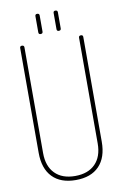

<svg xmlns="http://www.w3.org/2000/svg" viewBox="-92 -883 596 935"><g transform="rotate(-10 206.0 -415.0)"><path d="M206 0Q131 0 90.5 -42Q50 -84 50 -162V-680Q50 -690 60 -690Q71 -690 71 -680V-157Q71 -92 106.5 -56Q142 -20 206 -20Q270 -20 305.5 -56Q341 -92 341 -157V-680Q341 -690 352 -690Q362 -690 362 -680V-162Q362 -84 321.5 -42Q281 0 206 0ZM160 -730Q150 -730 150 -740V-820Q150 -830 160 -830Q171 -830 171 -820V-740Q171 -730 160 -730ZM250 -730Q240 -730 240 -740V-820Q240 -830 250 -830Q261 -830 261 -820V-740Q261 -730 250 -730Z"/></g></svg>

Font: Zen Loop
Style: Regular
Weight: 400
Designer: Yoshimichi Ohira
Foundry: A-1 Corp ZenFonts
Version: Version 1.000; ttfautohint (v1.8.3)